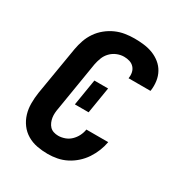

<svg xmlns="http://www.w3.org/2000/svg" viewBox="-175 -870 950 1005"><g transform="rotate(30 300.0 -367.5)"><path d="M256 8Q223 8 191 2Q159 -4 132 -20Q105 -36 86.5 -61Q68 -86 59 -116Q50 -146 50 -179Q50 -212 55 -245L104 -538Q109 -566 118.5 -593.5Q128 -621 145 -646Q162 -671 186 -690.5Q210 -710 237 -722Q264 -734 292.5 -738.5Q321 -743 349 -743Q378 -743 406.5 -739.5Q435 -736 460.5 -726Q486 -716 507 -699Q528 -682 541 -658.5Q554 -635 558 -607Q562 -579 558 -550Q558 -549 557.5 -548.5Q557 -548 557 -547H425Q425 -547 425 -547.5Q425 -548 425 -548Q428 -566 424.5 -582.5Q421 -599 410 -611Q399 -623 383 -628Q367 -633 349 -633Q328 -633 307 -624.5Q286 -616 270 -599.5Q254 -583 246 -562Q238 -541 234 -520L186 -227Q183 -212 182 -197.5Q181 -183 183 -169.5Q185 -156 190.5 -143Q196 -130 205 -120.5Q214 -111 227.5 -106.5Q241 -102 256 -102Q275 -102 295 -109Q315 -116 330.5 -131Q346 -146 355.5 -165Q365 -184 368 -204H500Q495 -176 484 -148.5Q473 -121 456.5 -96Q440 -71 417 -50.5Q394 -30 367.5 -16.5Q341 -3 312.5 2.5Q284 8 256 8ZM250 -288 276 -447H359L333 -288Z"/></g></svg>

Font: Iosevka SS04 XBd Ex Obl
Style: Regular
Weight: 800
Width: 7
Italic angle: -9°
Monospace: yes
Designer: Belleve Invis
Foundry: Belleve Invis
Version: Version 19.0.0; ttfautohint (v1.8.4)